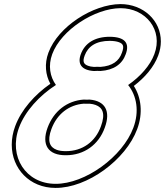

<svg xmlns="http://www.w3.org/2000/svg" viewBox="-20 -850 808 940"><path d="M73 -225C102.6 -305.4 172.6 -381.8 253.8 -434C224.4 -474.9 215 -528.9 235.7 -585C279.6 -704 444.3 -809 569.7 -810C694.7 -810 779.9 -702 735.7 -585C715.1 -528.9 666.3 -474.7 607.3 -433.8C649.5 -381.1 662.8 -304.3 633 -225C580.6 -83 397.2 51 251.6 50C106.6 50 20.6 -83 73 -225ZM375.7 -585C358 -537 379 -506 440.1 -502.3C445.6 -502.7 451.1 -503 456.5 -503C461.7 -503 466.8 -502.8 471.9 -502.5C536.8 -506.5 578.5 -535.9 595.7 -585C615.6 -639 591.7 -669 518.1 -670C444.1 -670 395.6 -639 375.7 -585ZM419 -362.4C414.1 -362.1 409.3 -362 404.5 -362C399.6 -362 394.7 -362.2 389.9 -362.5C308.7 -356.9 242.9 -306.1 213 -225C182 -141 215.8 -89 303.2 -90C391.2 -90 463 -141 493 -225C522.9 -306.1 495 -356.1 419 -362.4ZM54.2 -231.9C42.9 -201.3 37.5 -170.8 37.5 -141.5C37.5 -24.5 124.8 70 251.5 70C407.3 71.1 596.3 -67.8 651.7 -218C680.8 -295.5 671.5 -372.8 635.2 -429.3C689.8 -470.8 733.8 -522.1 754.5 -578C763.2 -601 767.4 -624.3 767.5 -646.7C768 -749.5 681.8 -830 569.6 -830C435.5 -828.9 264.5 -720.7 217 -591.9C196.8 -537.2 202.7 -482.9 226.5 -439.8C149.4 -386.2 83.8 -312.2 54.2 -231.9ZM394.5 -578.1C411.1 -623.1 450 -650 517.9 -650C536.7 -649.7 551.5 -647.3 561.4 -643.7C582.9 -635.9 589.2 -625.1 576.9 -591.8C562.6 -550.8 530.1 -526.7 471.9 -522.5C465.1 -522.9 462 -523 456.4 -523C450.9 -523 445 -522.7 440 -522.4C426.8 -523.3 418.6 -525.1 411.1 -527.9C389.7 -535.8 383.3 -547.8 394.5 -578.1ZM418.7 -342.3C430.9 -341.2 439.9 -339.2 448.2 -336.1C482.8 -323.4 497 -293.8 474.2 -231.8C446.8 -155.2 383 -110 303.1 -110C284.2 -109.8 269.3 -112.2 257.7 -116.5C223.8 -128.9 209.8 -158.7 231.7 -218.1C259.1 -292.4 318 -336.9 389.9 -342.4C396.4 -342.1 399.4 -342 404.4 -342C408.9 -342 414.5 -342.1 418.7 -342.3Z"/></svg>

Font: Nordica Plus
Style: NordicaClassicRgOblOl
Weight: 500
Version: Version 1.01